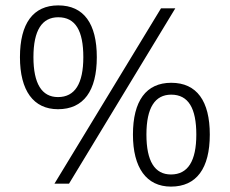

<svg xmlns="http://www.w3.org/2000/svg" viewBox="-20 -774 852 712"><path d="M195 -369C290 -369 339 -437 339 -562C339 -686 291 -754 196 -754C103 -754 54 -687 54 -562C54 -438 104 -369 195 -369ZM182 -93H236L630 -743H577ZM195 -414C135 -414 104 -464 104 -562C104 -662 136 -710 196 -710C260 -710 289 -660 289 -562C289 -464 258 -414 195 -414ZM614 -82C709 -82 758 -150 758 -275C758 -399 710 -467 615 -467C522 -467 473 -400 473 -275C473 -152 523 -82 614 -82ZM614 -127C554 -127 523 -176 523 -275C523 -375 555 -423 615 -423C679 -423 708 -372 708 -275C708 -177 677 -127 614 -127Z"/></svg>

Font: Noto Sans Telugu UI Light
Style: Regular
Weight: 300
Designer: Jelle Bosma - Monotype Design Team
Foundry: Monotype Imaging Inc.
Version: Version 2.005